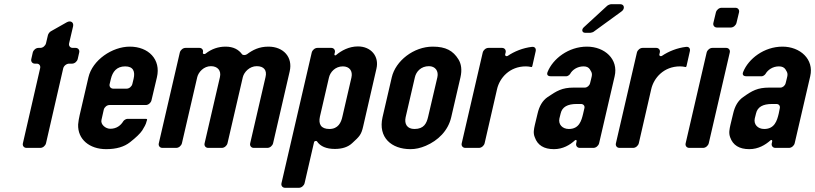

<svg xmlns="http://www.w3.org/2000/svg" viewBox="-20 -704 3880 914"><path d="M106 0H172C184 0 196 -10 199 -22L281 -379C284 -391 297 -401 309 -401H323C335 -401 347 -411 350 -423L357 -454C360 -466 352 -476 340 -476H326C314 -476 306 -486 309 -498L328 -579C332 -598 316 -608 298 -598L222 -555C216 -552 209 -542 208 -536L199 -498C196 -486 184 -476 172 -476H163C151 -476 139 -466 136 -454L129 -423C126 -411 134 -401 146 -401H155C167 -401 174 -391 171 -379L89 -22C86 -10 94 0 106 0Z M401 -336 359 -155C356 -141 353 -126 352 -112C349 -40 407 6 485 6C534 6 571 -5 599 -27C627 -49 647 -68 657 -83C666 -98 675 -112 678 -127L680 -133C681 -136 679 -138 676 -138H585C580 -138 570 -132 567 -127C555 -107 535 -91 505 -91C482 -91 458 -112 463 -133L474 -182C477 -194 489 -204 501 -204H674C686 -204 698 -214 701 -226L727 -336C747 -421 687 -482 598 -482C514 -482 420 -418 401 -336ZM576 -388C615 -388 624 -363 616 -329L610 -304C607 -292 595 -282 583 -282H519C507 -282 499 -292 502 -304L508 -329C516 -362 535 -388 576 -388Z M1054 -482C1019 -482 987 -471 959 -449C953 -444 944 -447 946 -454V-455C949 -466 941 -476 930 -476H863C851 -476 839 -466 836 -454L736 -22C733 -10 741 0 753 0H819C831 0 843 -10 846 -22L919 -337C925 -361 950 -389 984 -389C1016 -389 1034 -368 1027 -337L954 -22C951 -10 959 0 971 0H1036C1048 0 1060 -10 1063 -22L1136 -337C1142 -361 1168 -389 1202 -389C1236 -389 1252 -370 1244 -337L1171 -22C1168 -10 1176 0 1188 0H1253C1265 0 1277 -10 1280 -22L1359 -364C1375 -432 1329 -482 1258 -482C1213 -482 1183 -466 1156 -446C1149 -441 1137 -440 1132 -446C1116 -468 1091 -482 1054 -482Z M1572 -446 1574 -454C1577 -466 1569 -476 1557 -476H1491C1479 -476 1467 -466 1464 -454L1320 168C1317 180 1325 190 1337 190H1403C1415 190 1427 180 1430 168L1475 -27C1476 -33 1486 -35 1489 -31C1505 -7 1534 5 1574 5C1609 5 1637 -4 1657 -23C1692 -55 1700 -63 1709 -103L1772 -377C1786 -436 1746 -483 1684 -483C1641 -483 1605 -463 1580 -442C1576 -438 1571 -441 1572 -446ZM1612 -388C1644 -388 1660 -366 1653 -335L1610 -149C1604 -121 1590 -90 1548 -90C1508 -90 1495 -113 1503 -149L1546 -335C1552 -361 1576 -388 1612 -388Z M1934 6C1958 6 1981 1 2007 -10C2065 -35 2113 -81 2128 -146L2172 -336C2180 -371 2176 -400 2162 -422C2137 -462 2103 -482 2040 -482C1949 -482 1863 -414 1845 -336L1801 -146C1779 -49 1844 6 1934 6ZM2022 -389C2052 -389 2069 -366 2062 -336L2018 -148C2011 -118 1999 -90 1953 -90C1918 -90 1904 -114 1911 -146L1955 -336C1961 -363 1984 -389 2022 -389Z M2514 -389 2530 -460C2533 -473 2526 -482 2513 -481C2469 -476 2428 -459 2397 -438C2391 -434 2383 -438 2385 -446L2387 -454C2390 -466 2382 -476 2370 -476H2305C2293 -476 2281 -466 2278 -454L2178 -22C2175 -10 2183 0 2195 0H2260C2272 0 2284 -10 2287 -22L2346 -279C2358 -333 2406 -388 2483 -388C2492 -388 2500 -387 2509 -385C2511 -384 2513 -386 2514 -389Z M2725 -32 2723 -22C2720 -10 2728 0 2740 0H2805C2817 0 2829 -10 2832 -22L2906 -341C2925 -422 2859 -482 2774 -482C2686 -482 2612 -424 2587 -362C2581 -348 2588 -341 2602 -341H2677C2682 -341 2691 -347 2694 -352C2704 -371 2728 -388 2758 -388C2773 -388 2782 -383 2788 -374C2801 -355 2799 -348 2794 -328L2789 -308C2786 -296 2775 -287 2764 -287H2711C2655 -287 2630 -271 2587 -242C2562 -225 2547 -198 2539 -163L2526 -109C2522 -90 2517 -71 2526 -50C2539 -13 2569 6 2617 6C2660 6 2693 -14 2717 -36C2721 -40 2726 -37 2725 -32ZM2725 -209H2746C2757 -209 2765 -200 2762 -189L2756 -163C2748 -129 2737 -90 2688 -90C2657 -90 2637 -112 2643 -140L2649 -164C2656 -195 2682 -209 2725 -209ZM2765 -548H2791C2794 -548 2804 -551 2806 -553L2938 -649C2956 -661 2953 -684 2933 -684H2889C2885 -684 2874 -680 2870 -676L2759 -574C2747 -563 2751 -548 2765 -548Z M3248 -389 3264 -460C3267 -473 3260 -482 3247 -481C3203 -476 3162 -459 3131 -438C3125 -434 3117 -438 3119 -446L3121 -454C3124 -466 3116 -476 3104 -476H3039C3027 -476 3015 -466 3012 -454L2912 -22C2909 -10 2917 0 2929 0H2994C3006 0 3018 -10 3021 -22L3080 -279C3092 -333 3140 -388 3217 -388C3226 -388 3234 -387 3243 -385C3245 -384 3247 -386 3248 -389Z M3261 0H3327C3339 0 3351 -10 3354 -22L3454 -454C3457 -466 3449 -476 3437 -476H3371C3359 -476 3347 -466 3344 -454L3244 -22C3241 -10 3249 0 3261 0ZM3393 -573H3459C3471 -573 3483 -583 3486 -595L3498 -645C3501 -657 3493 -667 3481 -667H3415C3403 -667 3391 -657 3388 -645L3376 -595C3373 -583 3381 -573 3393 -573Z M3656 -31 3654 -22C3651 -10 3659 0 3671 0H3736C3748 0 3760 -10 3763 -22L3837 -341C3856 -422 3789 -482 3705 -482C3617 -482 3543 -424 3518 -362C3512 -348 3519 -341 3533 -341H3607C3612 -341 3621 -347 3624 -352C3635 -371 3658 -388 3688 -388C3703 -388 3713 -383 3719 -374C3732 -355 3730 -348 3725 -328L3720 -308C3717 -296 3706 -287 3695 -287H3642C3586 -287 3560 -272 3518 -242C3493 -225 3478 -198 3470 -163L3457 -109C3453 -90 3448 -71 3456 -50C3469 -13 3499 6 3547 6C3590 6 3623 -14 3648 -36C3652 -40 3657 -37 3656 -31ZM3655 -209H3676C3688 -209 3695 -200 3692 -188L3687 -163C3679 -129 3667 -90 3618 -90C3587 -90 3567 -112 3573 -140L3579 -164C3586 -195 3612 -209 3655 -209Z"/></svg>

Font: DIN Rundschrift
Style: MittelKursiv
Weight: 400
Version: Version 1.027